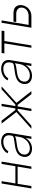

<svg xmlns="http://www.w3.org/2000/svg" viewBox="1434 -2028 605 3514"><g transform="rotate(-90 1737.0 -271.5)"><path d="M177.9 -545.5 136 -293H451L492.9 -545.5H535.9L445.7 0H402.3L444.2 -251.8H129.3L87.7 0H44.4L134.9 -545.5Z M770.2 11.7Q723.4 11.7 687.1 -7.1Q650.9 -25.9 633.2 -62.1Q615.4 -98.4 623.6 -150.2Q635.3 -218.4 690.7 -255.1Q746.1 -291.9 857.2 -305Q920.8 -312.5 963.4 -321.2Q1006 -329.9 1011.4 -361.2L1014.9 -383.9Q1025.2 -443.2 994.9 -478.5Q964.5 -513.8 898.4 -513.8Q840.6 -513.8 794.4 -487.7Q748.2 -461.6 725.1 -421.9L687.5 -437.1Q720.5 -496.1 779.1 -524.9Q837.7 -553.6 900.9 -553.6Q949.6 -553.6 988.8 -535.3Q1028.1 -517 1047.8 -478.9Q1067.5 -440.7 1057.5 -381L994.3 0H951L967.7 -98.4H964.5Q936.1 -52.6 885.7 -20.4Q835.2 11.7 770.2 11.7ZM778.4 -28.4Q829.5 -28.4 873.8 -53.4Q918 -78.5 948.3 -122.2Q978.7 -165.8 987.6 -221.2L1001.4 -301.5Q982.2 -287.3 939.1 -279.3Q896 -271.3 855.8 -266.7Q764.9 -256 720.2 -227.8Q675.4 -199.6 666.5 -148.8Q657.7 -93 689.5 -60.7Q721.2 -28.4 778.4 -28.4Z M1137.1 0 1442.8 -274.1 1231.9 -545.5H1285.9L1480.5 -293.7H1508.9L1550.8 -545.5H1594.1L1551.8 -293.7H1579.9L1858.7 -545.5H1912.6L1611.2 -274.1L1825.6 0H1770.2L1573.2 -252.5H1545.8L1503.2 0H1459.9L1502.5 -252.5H1475.1L1192.5 0Z M2104.8 11.7Q2057.9 11.7 2021.7 -7.1Q1985.4 -25.9 1967.7 -62.1Q1949.9 -98.4 1958.1 -150.2Q1969.8 -218.4 2025.2 -255.1Q2080.6 -291.9 2191.8 -305Q2255.3 -312.5 2297.9 -321.2Q2340.6 -329.9 2345.9 -361.2L2349.4 -383.9Q2359.7 -443.2 2329.4 -478.5Q2299 -513.8 2233 -513.8Q2175.1 -513.8 2128.9 -487.7Q2082.7 -461.6 2059.7 -421.9L2022 -437.1Q2055 -496.1 2113.6 -524.9Q2172.2 -553.6 2235.4 -553.6Q2284.1 -553.6 2323.3 -535.3Q2362.6 -517 2382.3 -478.9Q2402 -440.7 2392 -381L2328.8 0H2285.5L2302.2 -98.4H2299Q2270.6 -52.6 2220.2 -20.4Q2169.7 11.7 2104.8 11.7ZM2112.9 -28.4Q2164.1 -28.4 2208.3 -53.4Q2252.5 -78.5 2282.8 -122.2Q2313.2 -165.8 2322.1 -221.2L2335.9 -301.5Q2316.8 -287.3 2273.6 -279.3Q2230.5 -271.3 2190.3 -266.7Q2099.4 -256 2054.7 -227.8Q2009.9 -199.6 2001.1 -148.8Q1992.2 -93 2024 -60.7Q2055.8 -28.4 2112.9 -28.4Z M2515.6 -494.7 2523.8 -545.5H2932.9L2924.7 -494.7H2742.9L2662.3 0H2619.3L2699.9 -494.7Z M3097.7 -328.1H3249.3Q3337.4 -328.1 3373.8 -281.8Q3410.2 -235.4 3398.4 -168.7Q3391.3 -124.3 3365.2 -85.8Q3339.1 -47.2 3296 -23.6Q3252.8 0 3194.6 0H2985.8L3076.7 -545.5H3120L3038 -50.8H3203.8Q3261 -50.8 3303.1 -81.9Q3345.2 -112.9 3353 -161.6Q3361.9 -213.1 3330.3 -245.2Q3298.7 -277.3 3241.1 -277.3H3089.5Z"/></g></svg>

Font: Inter Extra Light  BETA
Style: Italic
Weight: 200
Italic angle: 9.39999°
Designer: Rasmus Andersson
Foundry: rsms
Version: Version 3.011;git-f93a4a705